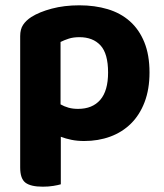

<svg xmlns="http://www.w3.org/2000/svg" viewBox="-20 -516 618 723"><path d="M209 -1V178Q199 181 181 184Q163 187 141 187Q96 187 76 172Q56 157 56 115V-380Q56 -406 67 -422.5Q78 -439 98 -452Q128 -471 175 -483.5Q222 -496 279 -496Q337 -496 385.5 -481.5Q434 -467 469 -436Q504 -405 523.5 -357Q543 -309 543 -243Q543 -180 524.5 -131.5Q506 -83 473 -50.5Q440 -18 395 -1.5Q350 15 297 15Q271 15 249 10.5Q227 6 209 -1ZM387 -243Q387 -314 358.5 -345Q330 -376 279 -376Q256 -376 239 -370.5Q222 -365 208 -358V-123Q222 -115 238 -110.5Q254 -106 274 -106Q328 -106 357.5 -140Q387 -174 387 -243Z"/></svg>

Font: Baloo 2 Latin
Style: Bold
Weight: 400
Designer: Sarang Kulkarni and Ek Type
Foundry: Ek Type
Version: Version 1.001